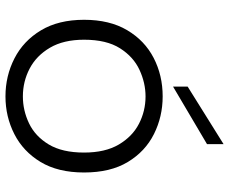

<svg xmlns="http://www.w3.org/2000/svg" viewBox="-86 -724 817 684"><g transform="rotate(90 322.0 -381.5)"><path d="M50 0ZM50 0ZM323 7Q250 7 187.5 -25Q125 -57 87.5 -119.5Q50 -182 50 -273Q50 -364 87 -426.5Q124 -489 186 -521Q248 -553 323 -553Q395 -553 457 -522Q519 -491 556.5 -429Q594 -367 594 -273Q594 -180 556.5 -118Q519 -56 457 -24.5Q395 7 323 7ZM323 -55Q373 -55 419 -77Q465 -99 494 -147Q523 -195 523 -273Q523 -348 494.5 -396.5Q466 -445 420.5 -468.5Q375 -492 323 -492Q275 -492 228.5 -470.5Q182 -449 151.5 -401Q121 -353 121 -273Q121 -200 149.5 -151.5Q178 -103 224 -79Q270 -55 323 -55ZM288 -590V-642L493 -770V-711Z"/></g></svg>

Font: Ulagadi Sans Light
Style: Regular
Weight: 300
Designer: Ninad Kale (Devanagari), Jonny Pinhorn (Latin)
Foundry: Indian Type Foundry
Version: Version 3.01;March 29, 2020;FontCreator 12.0.0.2522 64-bit; 